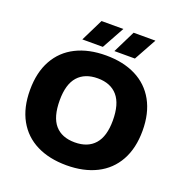

<svg xmlns="http://www.w3.org/2000/svg" viewBox="-164 -1094 1191 1249"><g transform="rotate(20 431.5 -470.0)"><path d="M42 -370Q42 -492 89.5 -577.2Q137 -662.5 224.5 -706.2Q312 -750 431.5 -750Q551 -750 638.5 -706Q726 -662 773.5 -576.5Q821 -491 821 -370Q821 -249 773.5 -163.5Q726 -78 638.2 -34Q550.5 10 431.5 10Q312 10 224.5 -33.8Q137 -77.5 89.5 -162.8Q42 -248 42 -370ZM616.5 -366.5Q616.5 -480.5 568.8 -536Q521 -591.5 431.5 -591.5Q342.5 -591.5 294.5 -537.8Q246.5 -484 246.5 -373.5Q246.5 -258 293.8 -203.2Q341 -148.5 431.5 -148.5Q521 -148.5 568.8 -202.8Q616.5 -257 616.5 -366.5ZM249.5 -795 326 -950H477L391.5 -795ZM471.5 -795 548 -950H699L613.5 -795Z"/></g></svg>

Font: Encode Sans Semi Expanded ExBd
Style: Regular
Weight: 800
Width: 6
Designer: Multiple Designers
Foundry: Impallari Type
Version: Version 2.000